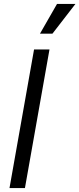

<svg xmlns="http://www.w3.org/2000/svg" viewBox="-20 -950 401 970"><path d="M28 0H106L230 -700H152ZM182 -780H245L361 -930H268Z"/></svg>

Font: Uncut Sans
Style: Italic
Weight: 400
Italic angle: -10°
Designer: Kasper Nordkvist
Foundry: Uncut Type
Version: Version 1.111;FEAKit 1.0